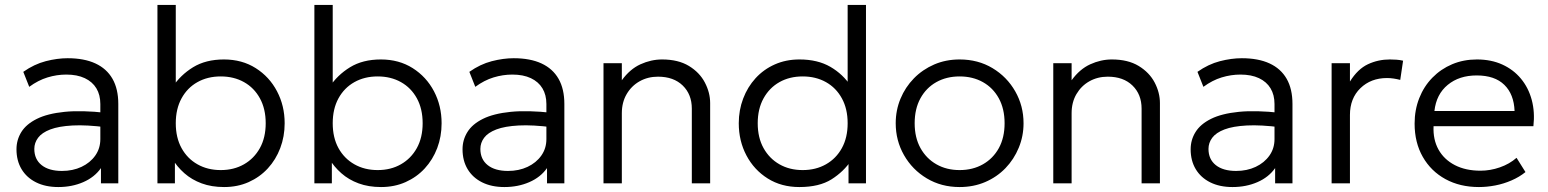

<svg xmlns="http://www.w3.org/2000/svg" viewBox="-20 -740 6250 775"><path d="M215.5 15Q163.5 15 125.5 -4Q87.5 -23 67 -57.2Q46.5 -91.5 46.5 -137.5Q46.5 -175.5 66.2 -207.2Q86 -239 128.8 -260.2Q171.5 -281.5 240.5 -288.5Q309.5 -295.5 408.5 -284.5L411 -226Q329.5 -236.5 273.2 -233.5Q217 -230.5 183 -217.5Q149 -204.5 133.8 -184Q118.5 -163.5 118.5 -139Q118.5 -97 148 -73.5Q177.5 -50 230 -50Q274 -50 309 -66.5Q344 -83 364.5 -112Q385 -141 385 -178.5V-320Q385 -357 369 -383.5Q353 -410 322.2 -424.5Q291.5 -439 247.5 -439Q209.5 -439 171.8 -427.5Q134 -416 98 -389.5L74 -450Q118 -481 164.5 -493Q211 -505 253 -505Q319.5 -505 365 -484Q410.5 -463 434 -422Q457.5 -381 457.5 -320.5V0H387.5V-61.5Q361.5 -24.5 316 -4.8Q270.5 15 215.5 15Z M884.5 15Q834 15 794 0.2Q754 -14.5 724.2 -40.8Q694.5 -67 674.5 -100.5L686 -116.5V0H615.5V-720H689.5V-371.5L676 -388Q708 -437 759.2 -468.5Q810.5 -500 884 -500Q957 -500 1012.2 -465Q1067.5 -430 1098.2 -371.5Q1129 -313 1129 -242.5Q1129 -189 1111.2 -142.2Q1093.5 -95.5 1061 -60.2Q1028.5 -25 983.8 -5Q939 15 884.5 15ZM871 -53.5Q924 -53.5 964.8 -76.8Q1005.5 -100 1029 -142.2Q1052.5 -184.5 1052.5 -242.5Q1052.5 -300.5 1029.2 -343Q1006 -385.5 965 -408.5Q924 -431.5 871 -431.5Q818 -431.5 777 -408.5Q736 -385.5 712.8 -343Q689.5 -300.5 689.5 -242.5Q689.5 -184.5 712.8 -142.2Q736 -100 777 -76.8Q818 -53.5 871 -53.5Z M1518 15Q1467.5 15 1427.5 0.2Q1387.5 -14.5 1357.8 -40.8Q1328 -67 1308 -100.5L1319.5 -116.5V0H1249V-720H1323V-371.5L1309.5 -388Q1341.5 -437 1392.8 -468.5Q1444 -500 1517.5 -500Q1590.5 -500 1645.8 -465Q1701 -430 1731.8 -371.5Q1762.5 -313 1762.5 -242.5Q1762.5 -189 1744.8 -142.2Q1727 -95.5 1694.5 -60.2Q1662 -25 1617.2 -5Q1572.5 15 1518 15ZM1504.5 -53.5Q1557.5 -53.5 1598.2 -76.8Q1639 -100 1662.5 -142.2Q1686 -184.5 1686 -242.5Q1686 -300.5 1662.8 -343Q1639.5 -385.5 1598.5 -408.5Q1557.5 -431.5 1504.5 -431.5Q1451.5 -431.5 1410.5 -408.5Q1369.5 -385.5 1346.2 -343Q1323 -300.5 1323 -242.5Q1323 -184.5 1346.2 -142.2Q1369.5 -100 1410.5 -76.8Q1451.5 -53.5 1504.5 -53.5Z M2016 15Q1964 15 1926 -4Q1888 -23 1867.5 -57.2Q1847 -91.5 1847 -137.5Q1847 -175.5 1866.8 -207.2Q1886.5 -239 1929.2 -260.2Q1972 -281.5 2041 -288.5Q2110 -295.5 2209 -284.5L2211.5 -226Q2130 -236.5 2073.8 -233.5Q2017.5 -230.5 1983.5 -217.5Q1949.5 -204.5 1934.2 -184Q1919 -163.5 1919 -139Q1919 -97 1948.5 -73.5Q1978 -50 2030.5 -50Q2074.5 -50 2109.5 -66.5Q2144.5 -83 2165 -112Q2185.5 -141 2185.5 -178.5V-320Q2185.5 -357 2169.5 -383.5Q2153.5 -410 2122.8 -424.5Q2092 -439 2048 -439Q2010 -439 1972.2 -427.5Q1934.5 -416 1898.5 -389.5L1874.5 -450Q1918.5 -481 1965 -493Q2011.5 -505 2053.5 -505Q2120 -505 2165.5 -484Q2211 -463 2234.5 -422Q2258 -381 2258 -320.5V0H2188V-61.5Q2162 -24.5 2116.5 -4.8Q2071 15 2016 15Z M2416 0V-485H2490V-416Q2522.5 -461 2565.2 -480.5Q2608 -500 2652.5 -500Q2717.5 -500 2760.8 -473.8Q2804 -447.5 2825.2 -406.8Q2846.5 -366 2846.5 -324V0H2772.5V-301.5Q2772.5 -359 2735.8 -394.8Q2699 -430.5 2636 -430.5Q2595 -430.5 2562 -412Q2529 -393.5 2509.5 -360.2Q2490 -327 2490 -283V0Z M3206.5 15Q3134 15 3079 -19.5Q3024 -54 2993 -112.5Q2962 -171 2962 -242.5Q2962 -295.5 2979.8 -342.2Q2997.5 -389 3030 -424.5Q3062.5 -460 3107.5 -480Q3152.5 -500 3207 -500Q3280.5 -500 3331.8 -470.2Q3383 -440.5 3415 -391.5L3401.5 -375V-720H3475.5V0H3405V-110.5L3416.5 -93.5Q3386 -47.5 3336.5 -16.2Q3287 15 3206.5 15ZM3220 -53.5Q3273 -53.5 3314 -76.8Q3355 -100 3378.2 -142.2Q3401.5 -184.5 3401.5 -242.5Q3401.5 -300.5 3378.2 -343Q3355 -385.5 3314 -408.5Q3273 -431.5 3220 -431.5Q3167 -431.5 3126.2 -408.5Q3085.5 -385.5 3062 -343Q3038.5 -300.5 3038.5 -242.5Q3038.5 -184.5 3062 -142.2Q3085.5 -100 3126.2 -76.8Q3167 -53.5 3220 -53.5Z M3853.5 15Q3779.5 15 3721 -20Q3662.5 -55 3629 -113.8Q3595.5 -172.5 3595.5 -242.5Q3595.5 -295 3614.8 -341.5Q3634 -388 3669 -423.8Q3704 -459.5 3751 -479.8Q3798 -500 3853.5 -500Q3928 -500 3986.2 -465Q4044.5 -430 4078 -371.2Q4111.5 -312.5 4111.5 -242.5Q4111.5 -190.5 4092.2 -143.8Q4073 -97 4038.5 -61.2Q4004 -25.5 3956.8 -5.2Q3909.5 15 3853.5 15ZM3853.5 -53.5Q3906.5 -53.5 3947.5 -76.8Q3988.5 -100 4011.8 -142.2Q4035 -184.5 4035 -242.5Q4035 -300.5 4011.8 -343Q3988.5 -385.5 3947.5 -408.5Q3906.5 -431.5 3853.5 -431.5Q3800.5 -431.5 3759.5 -408.5Q3718.5 -385.5 3695.2 -343Q3672 -300.5 3672 -242.5Q3672 -184.5 3695.5 -142.2Q3719 -100 3759.8 -76.8Q3800.5 -53.5 3853.5 -53.5Z M4231.5 0V-485H4305.5V-416Q4338 -461 4380.8 -480.5Q4423.5 -500 4468 -500Q4533 -500 4576.2 -473.8Q4619.5 -447.5 4640.8 -406.8Q4662 -366 4662 -324V0H4588V-301.5Q4588 -359 4551.2 -394.8Q4514.5 -430.5 4451.5 -430.5Q4410.5 -430.5 4377.5 -412Q4344.5 -393.5 4325 -360.2Q4305.5 -327 4305.5 -283V0Z M4955 15Q4903 15 4865 -4Q4827 -23 4806.5 -57.2Q4786 -91.5 4786 -137.5Q4786 -175.5 4805.8 -207.2Q4825.5 -239 4868.2 -260.2Q4911 -281.5 4980 -288.5Q5049 -295.5 5148 -284.5L5150.5 -226Q5069 -236.5 5012.8 -233.5Q4956.5 -230.5 4922.5 -217.5Q4888.5 -204.5 4873.2 -184Q4858 -163.5 4858 -139Q4858 -97 4887.5 -73.5Q4917 -50 4969.5 -50Q5013.5 -50 5048.5 -66.5Q5083.5 -83 5104 -112Q5124.5 -141 5124.5 -178.5V-320Q5124.5 -357 5108.5 -383.5Q5092.5 -410 5061.8 -424.5Q5031 -439 4987 -439Q4949 -439 4911.2 -427.5Q4873.5 -416 4837.5 -389.5L4813.5 -450Q4857.5 -481 4904 -493Q4950.5 -505 4992.5 -505Q5059 -505 5104.5 -484Q5150 -463 5173.5 -422Q5197 -381 5197 -320.5V0H5127V-61.5Q5101 -24.5 5055.5 -4.8Q5010 15 4955 15Z M5355 0V-485H5429V-411Q5460.5 -461.5 5501.8 -480.8Q5543 -500 5590 -500Q5603.5 -500 5617.2 -499Q5631 -498 5643.5 -495L5632 -417.5Q5618.5 -421 5605.2 -423Q5592 -425 5578.5 -425Q5513.5 -425 5471.2 -384Q5429 -343 5429 -276V0Z M5949.5 15Q5873 15 5814.5 -17Q5756 -49 5723 -106.8Q5690 -164.5 5690 -241Q5690 -296.5 5708.8 -344Q5727.5 -391.5 5761.8 -426.5Q5796 -461.5 5841.8 -480.8Q5887.5 -500 5941.5 -500Q5999 -500 6044 -479.5Q6089 -459 6119.2 -422.5Q6149.5 -386 6162.8 -336.8Q6176 -287.5 6169.5 -230.5H5766.5Q5764 -176.5 5786.5 -136.2Q5809 -96 5852.5 -73.5Q5896 -51 5956 -51Q5995.5 -51 6034.2 -64.5Q6073 -78 6101.5 -103L6137.5 -45.5Q6113 -25.5 6081.2 -11.8Q6049.5 2 6015.8 8.5Q5982 15 5949.5 15ZM5770 -292H6093.5Q6091 -359.5 6052.2 -397.5Q6013.5 -435.5 5940.5 -435.5Q5870 -435.5 5823.8 -397.5Q5777.5 -359.5 5770 -292Z"/></svg>

Font: Geologica Roman ExtraLight
Style: Regular
Weight: 250
Designer: Sindre Bremnes, Frode Helland
Foundry: Monokrom Skriftforlag AS
Version: Version 1.010;gftools[0.9.28]